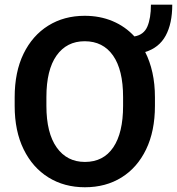

<svg xmlns="http://www.w3.org/2000/svg" viewBox="-20 -788 754 818"><path d="M640.1 -373.5V-336.9Q640.1 -229.5 602.5 -151.6Q564.9 -73.7 497.8 -32Q430.7 9.8 341.8 9.8Q253.9 9.8 186.5 -32Q119.1 -73.7 80.8 -151.6Q42.5 -229.5 42.5 -336.9V-373.5Q42.5 -481.4 80.3 -559.1Q118.2 -636.7 185.5 -678.7Q252.9 -720.7 340.8 -720.7Q405.8 -720.7 459.7 -698Q513.7 -675.3 552.7 -632.8Q592.8 -639.6 607.9 -675Q623 -710.4 623 -768.1H713.9Q713.9 -687.5 685.8 -636Q657.7 -584.5 598.6 -566.4Q618.7 -526.9 629.4 -478.5Q640.1 -430.2 640.1 -373.5ZM504.4 -336.9V-374.5Q504.4 -490.2 461.7 -551.3Q418.9 -612.3 340.8 -612.3Q264.2 -612.3 220.9 -551.3Q177.7 -490.2 177.7 -374.5V-336.9Q177.7 -221.7 221.4 -159.9Q265.1 -98.1 341.8 -98.1Q420.4 -98.1 462.4 -159.9Q504.4 -221.7 504.4 -336.9Z"/></svg>

Font: Vazirmatn RD SemiBold
Style: Regular
Weight: 600
Designer: Saber Rastikerdar
Foundry: Saber Rastikerdar
Version: Version 32.102